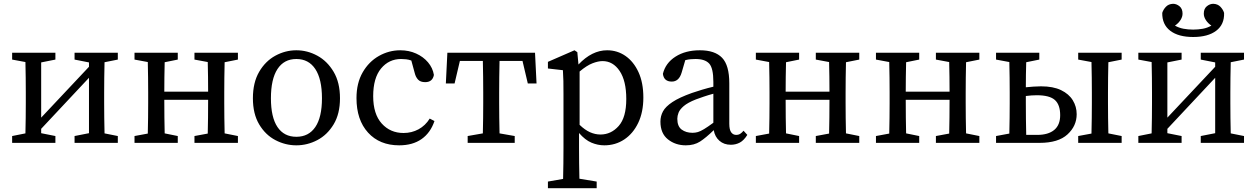

<svg xmlns="http://www.w3.org/2000/svg" viewBox="-20 -753 6621 1012"><path d="M373 -439V-475H601V-439L531 -425Q530 -388 529.5 -343.5Q529 -299 529 -265V-210Q529 -176 529.5 -131.5Q530 -87 531 -50L601 -36V0H373V-36L449 -51V-343L197 -74V-51L272 -36V0H44V-36L114 -50Q115 -87 115.5 -131.5Q116 -176 116 -210V-265Q116 -299 115.5 -344Q115 -389 114 -426L44 -439V-475H272V-439L197 -424V-133L449 -401V-424Z M1005 -439V-475H1234V-439L1164 -425Q1163 -388 1162.5 -343.5Q1162 -299 1162 -265V-210Q1162 -176 1162.5 -132Q1163 -88 1164 -50L1234 -36V0H1005V-36L1075 -49Q1076 -86 1076.5 -133.5Q1077 -181 1077 -227H846Q846 -181 846.5 -134Q847 -87 848 -50L917 -36V0H689V-36L759 -49Q760 -87 760.5 -131.5Q761 -176 761 -210V-265Q761 -299 760.5 -344Q760 -389 759 -426L689 -439V-475H917V-439L848 -425Q847 -389 846.5 -346.5Q846 -304 846 -270H1077Q1077 -305 1076.5 -347.5Q1076 -390 1075 -426Z M1542 13Q1484 13 1431.5 -14.5Q1379 -42 1346 -97.5Q1313 -153 1313 -235Q1313 -318 1346 -374.5Q1379 -431 1431.5 -459.5Q1484 -488 1542 -488Q1600 -488 1652.5 -459.5Q1705 -431 1738.5 -374.5Q1772 -318 1772 -235Q1772 -153 1738.5 -97.5Q1705 -42 1652.5 -14.5Q1600 13 1542 13ZM1542 -32Q1607 -32 1642 -83.5Q1677 -135 1677 -235Q1677 -336 1642 -389Q1607 -442 1542 -442Q1477 -442 1442.5 -389Q1408 -336 1408 -235Q1408 -135 1442.5 -83.5Q1477 -32 1542 -32Z M2084 13Q1981 13 1920 -54Q1859 -121 1859 -236Q1859 -315 1891.5 -371.5Q1924 -428 1977 -458Q2030 -488 2090 -488Q2135 -488 2173 -471Q2211 -454 2236 -424.5Q2261 -395 2267 -358Q2260 -320 2221 -320Q2196 -320 2183.5 -333.5Q2171 -347 2166 -368L2148 -434Q2134 -439 2120.5 -440.5Q2107 -442 2094 -442Q2030 -442 1988.5 -392Q1947 -342 1947 -246Q1947 -152 1992 -102Q2037 -52 2107 -52Q2150 -52 2186 -71.5Q2222 -91 2245 -128L2270 -115Q2249 -53 2202 -20Q2155 13 2084 13Z M2330 -313 2338 -475H2800L2808 -313H2762L2734 -432H2613Q2612 -394 2611.5 -347Q2611 -300 2611 -265V-210Q2611 -176 2611.5 -132Q2612 -88 2613 -50L2693 -36V0H2445V-36L2525 -50Q2526 -88 2526.5 -132Q2527 -176 2527 -210V-265Q2527 -300 2526.5 -347Q2526 -394 2525 -432H2404L2376 -313Z M2868 239V204L2948 190Q2949 149 2949.5 108.5Q2950 68 2950 28V-258Q2950 -299 2949.5 -326Q2949 -353 2947 -383L2868 -392V-427L3008 -488L3023 -478L3029 -413Q3100 -488 3180 -488Q3234 -488 3277 -458Q3320 -428 3345.5 -372.5Q3371 -317 3371 -239Q3371 -162 3344 -105.5Q3317 -49 3270.5 -18Q3224 13 3165 13Q3131 13 3097.5 -1Q3064 -15 3032 -52V27Q3032 67 3032.5 107.5Q3033 148 3034 189L3125 204V239ZM3156 -431Q3133 -431 3103 -419.5Q3073 -408 3035 -376V-95Q3063 -68 3090 -56Q3117 -44 3145 -44Q3201 -44 3241 -89Q3281 -134 3281 -231Q3281 -327 3246 -379Q3211 -431 3156 -431Z M3832 10Q3796 10 3772 -11Q3748 -32 3742 -67Q3701 -27 3670 -7Q3639 13 3595 13Q3540 13 3500.5 -18.5Q3461 -50 3461 -112Q3461 -141 3474.5 -166Q3488 -191 3524 -215Q3560 -239 3627 -263Q3650 -271 3680 -280Q3710 -289 3740 -296V-321Q3740 -394 3718 -418Q3696 -442 3646 -442Q3635 -442 3621.5 -441Q3608 -440 3592 -436L3573 -371Q3559 -323 3521 -323Q3479 -323 3474 -364Q3488 -421 3540.5 -454.5Q3593 -488 3669 -488Q3748 -488 3786 -448.5Q3824 -409 3824 -314V-101Q3824 -69 3834 -55.5Q3844 -42 3860 -42Q3873 -42 3882 -48Q3891 -54 3899 -64L3919 -42Q3901 -13 3879.5 -1.5Q3858 10 3832 10ZM3550 -127Q3550 -87 3573 -70Q3596 -53 3630 -53Q3645 -53 3658.5 -57Q3672 -61 3691 -72.5Q3710 -84 3740 -106V-259Q3714 -252 3689 -243.5Q3664 -235 3648 -229Q3605 -212 3584 -194Q3563 -176 3556.5 -159Q3550 -142 3550 -127Z M4280 -439V-475H4509V-439L4439 -425Q4438 -388 4437.5 -343.5Q4437 -299 4437 -265V-210Q4437 -176 4437.5 -132Q4438 -88 4439 -50L4509 -36V0H4280V-36L4350 -49Q4351 -86 4351.5 -133.5Q4352 -181 4352 -227H4121Q4121 -181 4121.5 -134Q4122 -87 4123 -50L4192 -36V0H3964V-36L4034 -49Q4035 -87 4035.5 -131.5Q4036 -176 4036 -210V-265Q4036 -299 4035.5 -344Q4035 -389 4034 -426L3964 -439V-475H4192V-439L4123 -425Q4122 -389 4121.5 -346.5Q4121 -304 4121 -270H4352Q4352 -305 4351.5 -347.5Q4351 -390 4350 -426Z M4913 -439V-475H5142V-439L5072 -425Q5071 -388 5070.5 -343.5Q5070 -299 5070 -265V-210Q5070 -176 5070.5 -132Q5071 -88 5072 -50L5142 -36V0H4913V-36L4983 -49Q4984 -86 4984.5 -133.5Q4985 -181 4985 -227H4754Q4754 -181 4754.5 -134Q4755 -87 4756 -50L4825 -36V0H4597V-36L4667 -49Q4668 -87 4668.5 -131.5Q4669 -176 4669 -210V-265Q4669 -299 4668.5 -344Q4668 -389 4667 -426L4597 -439V-475H4825V-439L4756 -425Q4755 -389 4754.5 -346.5Q4754 -304 4754 -270H4985Q4985 -305 4984.5 -347.5Q4984 -390 4983 -426Z M5663 -439V-475H5892V-439L5822 -425Q5821 -388 5820.5 -343.5Q5820 -299 5820 -265V-210Q5820 -176 5820.5 -132Q5821 -88 5822 -50L5892 -36V0H5663V-36L5733 -49Q5734 -87 5734.5 -131.5Q5735 -176 5735 -210V-265Q5735 -299 5734.5 -344Q5734 -389 5733 -426ZM5230 -439V-475H5458V-439L5389 -425Q5388 -395 5387.5 -360Q5387 -325 5387 -293Q5407 -295 5427.5 -296.5Q5448 -298 5467 -298Q5531 -298 5572.5 -278Q5614 -258 5634.5 -224.5Q5655 -191 5655 -151Q5655 -89 5606.5 -44.5Q5558 0 5460 0H5230V-36L5300 -49Q5301 -87 5301.5 -131.5Q5302 -176 5302 -210V-265Q5302 -299 5301.5 -344Q5301 -389 5300 -426ZM5387 -210Q5387 -174 5387.5 -127Q5388 -80 5389 -42H5447Q5505 -42 5536.5 -68Q5568 -94 5568 -146Q5568 -201 5540 -226Q5512 -251 5445 -251Q5432 -251 5417 -250Q5402 -249 5387 -247Z M6309 -439V-475H6537V-439L6467 -425Q6466 -388 6465.5 -343.5Q6465 -299 6465 -265V-210Q6465 -176 6465.5 -131.5Q6466 -87 6467 -50L6537 -36V0H6309V-36L6385 -51V-343L6133 -74V-51L6208 -36V0H5980V-36L6050 -50Q6051 -87 6051.5 -131.5Q6052 -176 6052 -210V-265Q6052 -299 6051.5 -344Q6051 -389 6050 -426L5980 -439V-475H6208V-439L6133 -424V-133L6385 -401V-424ZM6269 -558Q6191 -558 6148 -591Q6105 -624 6106 -685Q6111 -702 6125 -717Q6139 -732 6163 -733Q6181 -733 6197 -720Q6213 -707 6213 -681Q6213 -664 6202 -647Q6191 -630 6173 -618Q6194 -606 6218 -601.5Q6242 -597 6269 -597Q6296 -597 6320 -601.5Q6344 -606 6365 -618Q6347 -630 6336 -647Q6325 -664 6325 -681Q6325 -707 6341 -720Q6357 -733 6375 -733Q6399 -732 6413 -717Q6427 -702 6432 -685Q6434 -624 6390.5 -591Q6347 -558 6269 -558Z"/></svg>

Font: Source Serif Pro
Style: Regular
Weight: 400
Designer: Frank Grießhammer
Foundry: Adobe Systems Incorporated
Version: Version 3.001;hotconv 1.0.111;makeotfexe 2.5.65597